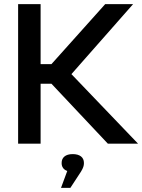

<svg xmlns="http://www.w3.org/2000/svg" viewBox="-20 -690 683 922"><path d="M67 -670V0H175V-288H227L498 0H643L323 -334L619 -670H485L227 -382H175V-670ZM273 212H318L369 134C380 116 383 105 383 94V92C383 66 364 50 329 50C294 50 276 67 276 92V94C276 112 286 125 303 131Z"/></svg>

Font: LT Wave Text Medium
Style: Regular
Weight: 500
Designer: Daniel Lyons
Version: Version 2.5 (Glyphs App)